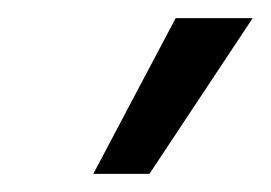

<svg xmlns="http://www.w3.org/2000/svg" viewBox="-20 -800 299 212"><path d="M83 -608H145L259 -780H174Z"/></svg>

Font: Mohave
Style: Italic
Weight: 400
Italic angle: -8°
Designer: Gumpita Rahayu
Foundry: Tokotype
Version: Version 2.002;PS 002.002;hotconv 1.0.88;makeotf.lib2.5.64775